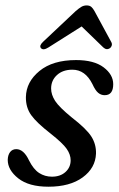

<svg xmlns="http://www.w3.org/2000/svg" viewBox="-20 -679 438 708"><path d="M171.5 -27.5Q202.5 -27.5 221.5 -44.8Q240.5 -62 240.5 -88Q240.5 -109 226 -130Q211.5 -151 166.5 -186.5Q115 -226.5 95 -254.5Q75 -282.5 75.5 -321Q76.5 -377 125.5 -417.2Q174.5 -457.5 260.5 -457.5Q326.5 -457.5 362 -430.8Q397.5 -404 397.5 -368.5Q397.5 -328 366 -328Q352.5 -328 342 -336.8Q331.5 -345.5 321 -368.5Q294.5 -422 247 -422Q211.5 -422 190 -402.2Q168.5 -382.5 168.5 -352.5Q168.5 -330 183.2 -307Q198 -284 244.5 -246Q299.5 -203.5 317.2 -175Q335 -146.5 334 -112.5Q332 -59.5 285 -25Q238 9.5 158.5 9.5Q86.5 9.5 47.5 -21.2Q8.5 -52 8.5 -89.5Q9 -107.5 17.2 -118.2Q25.5 -129 40 -129Q67.5 -129 87 -87.5Q103.5 -54.5 124.5 -41Q145.5 -27.5 171.5 -27.5ZM158.5 -504Q139.5 -492 131 -501.5Q123.5 -510.5 139 -525L259 -638Q270.5 -648 279.5 -653.5Q288.5 -659 299.5 -659Q310.5 -659 316.8 -653.5Q323 -648 328.5 -638L390 -524.5Q394 -517.5 392 -511Q390 -504.5 385.5 -501.5Q373 -493 361 -504L281 -581.5Z"/></svg>

Font: Fraunces 72pt Soft
Style: Italic
Weight: 400
Italic angle: -16°
Version: Version 1.000;[b76b70a41]